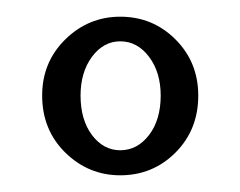

<svg xmlns="http://www.w3.org/2000/svg" viewBox="-20 -780 288 230"><path d="M124 -570Q86 -570 58.2 -597.2Q30.5 -624.5 30.5 -665.5Q30.5 -705.5 58.2 -732.8Q86 -760 124 -760Q163 -760 190.2 -732.8Q217.5 -705.5 217.5 -665.5Q217.5 -624.5 190.2 -597.2Q163 -570 124 -570ZM124 -600Q144.5 -600 158.5 -618.2Q172.5 -636.5 172.5 -665.5Q172.5 -693.5 158.5 -712Q144.5 -730.5 124 -730.5Q104 -730.5 90.2 -712Q76.5 -693.5 76.5 -665.5Q76.5 -636.5 90.2 -618.2Q104 -600 124 -600Z"/></svg>

Font: Imbue Thin 10pt
Style: Regular
Weight: 400
Version: Version 1.102